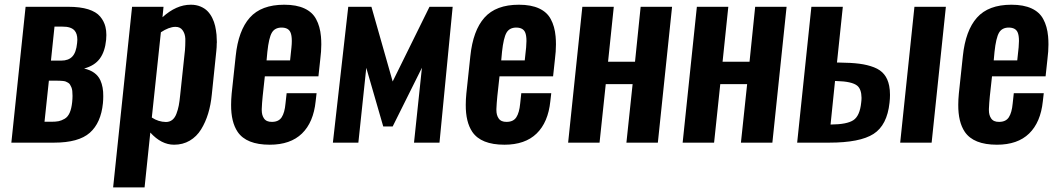

<svg xmlns="http://www.w3.org/2000/svg" viewBox="-20 -607 4505 817"><path d="M28.3 0 88.9 -578.1H270.5Q321.3 -578.1 355.5 -567.4Q389.6 -556.6 406.2 -536.6Q422.9 -516.6 428.7 -492.7Q432.6 -477.1 432.6 -458Q432.6 -448.2 431.6 -437.5Q426.8 -387.7 404.8 -357.7Q382.8 -327.6 337.9 -315.4Q389.6 -303.7 407.2 -265.1Q419.9 -236.8 419.4 -197.8Q419.4 -183.6 418 -168Q409.7 -84 362.1 -42Q314.5 0 210 0ZM169.4 -88.9H198.7Q217.3 -88.9 229.5 -91.3Q241.7 -93.8 255.1 -101.6Q268.6 -109.4 276.4 -127Q284.2 -144.5 287.1 -172.4Q288.6 -187 288.6 -199Q288.6 -210.9 287.6 -220Q286.6 -229 283.7 -235.8Q280.8 -242.7 277.8 -247.3Q274.9 -252 269.5 -255.1Q264.2 -258.3 259.8 -260Q255.4 -261.7 247.8 -262.5Q240.2 -263.2 234.9 -263.4Q229.5 -263.7 220.7 -263.7H188ZM196.8 -349.1H240.7Q271.5 -349.1 287.8 -366.5Q304.2 -383.8 308.1 -423.8Q309.1 -431.6 309.1 -438Q309.1 -463.9 296.9 -477.5Q281.7 -494.1 245.6 -493.7H211.9Z M461.4 190.4 542 -578.1H675.8L671.4 -533.7Q730 -586.9 791.5 -586.9Q792 -586.9 792.5 -586.9Q814.9 -586.9 833 -579.3Q851.1 -571.8 863 -559.6Q875 -547.4 883.3 -530.5Q891.6 -513.7 895.5 -496.3Q899.4 -479 901.4 -459Q902.8 -441.4 902.8 -426.8Q902.3 -424.8 902.3 -422.4Q902.3 -405.8 900.4 -389.2L881.3 -205.1Q877 -160.6 865.7 -123.8Q854.5 -86.9 835.7 -56.4Q816.9 -25.9 787.4 -8.5Q757.8 8.8 720.7 8.8Q666.5 8.8 619.6 -43L595.2 190.4ZM686 -87.9Q701.7 -87.9 712.9 -96.7Q724.1 -105.5 730.7 -122.8Q737.3 -140.1 740.7 -158Q744.1 -175.8 746.6 -201.7L767.1 -394Q768.6 -413.1 768.6 -430.2Q768.6 -436.5 768.6 -442.4Q767.6 -463.9 756.8 -478.5Q746.6 -492.7 727.1 -492.7Q726.6 -492.7 725.6 -492.7Q698.7 -492.2 664.6 -469.7L626 -106.9Q653.8 -88.4 686 -87.9Z M1127.9 8.8Q1028.3 8.8 991.2 -45.9Q962.9 -87.9 963.4 -161.1Q963.4 -183.6 965.8 -209L982.9 -368.2Q994.1 -477.1 1043 -532Q1091.8 -586.9 1189.5 -586.9Q1241.7 -586.9 1275.6 -571Q1309.6 -555.2 1325.2 -525.4Q1341.8 -495.1 1345.7 -452.1Q1347.2 -436 1347.2 -418Q1347.2 -388.7 1342.8 -354.5L1335 -282.2H1106.9L1097.7 -197.3Q1094.7 -168 1093.8 -143.6Q1093.8 -141.1 1093.8 -138.2Q1093.8 -117.2 1103 -103.5Q1113.3 -87.9 1137.2 -88.4Q1166 -88.4 1178.7 -108.2Q1191.4 -127.9 1194.8 -166L1199.7 -210.4H1327.1L1323.2 -176.3Q1314 -86.4 1264.9 -38.8Q1215.8 8.8 1127.9 8.8ZM1114.3 -350.1H1214.4L1220.2 -405.3Q1221.7 -420.4 1221.7 -432.6Q1221.7 -457 1215.8 -469.7Q1207 -489.3 1178.7 -489.7Q1149.4 -489.7 1136.7 -467.8Q1124 -445.8 1117.7 -386.7Z M1396.5 0 1461.9 -578.1H1560.5L1650.9 -260.3L1807.6 -578.1H1906.2L1850.1 0H1741.7L1775.4 -318.8L1650.9 -68.8H1610.8L1538.6 -318.4L1504.9 0Z M2126.5 8.8Q2026.9 8.8 1989.7 -45.9Q1961.4 -87.9 1961.9 -161.1Q1961.9 -183.6 1964.4 -209L1981.4 -368.2Q1992.7 -477.1 2041.5 -532Q2090.3 -586.9 2188 -586.9Q2240.2 -586.9 2274.2 -571Q2308.1 -555.2 2323.7 -525.4Q2340.3 -495.1 2344.2 -452.1Q2345.7 -436 2345.7 -418Q2345.7 -388.7 2341.3 -354.5L2333.5 -282.2H2105.5L2096.2 -197.3Q2093.3 -168 2092.3 -143.6Q2092.3 -141.1 2092.3 -138.2Q2092.3 -117.2 2101.6 -103.5Q2111.8 -87.9 2135.7 -88.4Q2164.6 -88.4 2177.2 -108.2Q2189.9 -127.9 2193.4 -166L2198.2 -210.4H2325.7L2321.8 -176.3Q2312.5 -86.4 2263.4 -38.8Q2214.4 8.8 2126.5 8.8ZM2112.8 -350.1H2212.9L2218.8 -405.3Q2220.2 -420.4 2220.2 -432.6Q2220.2 -457 2214.4 -469.7Q2205.6 -489.3 2177.2 -489.7Q2147.9 -489.7 2135.3 -467.8Q2122.6 -445.8 2116.2 -386.7Z M2397.5 0 2458 -578.1H2591.8L2567.4 -344.2H2682.1L2706.1 -578.1H2839.8L2779.3 0H2645.5L2671.9 -249H2557.6L2531.2 0Z M2884.8 0 2945.3 -578.1H3079.1L3054.7 -344.2H3169.4L3193.4 -578.1H3327.1L3266.6 0H3132.8L3159.2 -249H3044.9L3018.6 0Z M3372.1 0 3432.6 -578.1H3566.4L3541.5 -340.8H3551.3Q3601.6 -340.3 3636.2 -335.9Q3670.9 -331.5 3699 -320.6Q3727.1 -309.6 3742.2 -290.5Q3757.8 -271.5 3763.7 -241.7Q3767.1 -224.6 3767.1 -203.1Q3767.1 -187.5 3765.1 -169.9Q3754.9 -74.2 3697 -37.1Q3639.2 0 3508.3 0ZM3514.2 -77.1H3515.6Q3584 -77.6 3611.3 -95.7Q3638.7 -113.8 3644.5 -169.9Q3646 -181.2 3646 -190.9Q3645.5 -227.5 3627.9 -242.2Q3605.5 -260.7 3538.6 -262.2H3533.2ZM3810.5 0 3871.1 -578.1H4004.9L3944.3 0Z M4222.2 8.8Q4122.6 8.8 4085.4 -45.9Q4057.1 -87.9 4057.6 -161.1Q4057.6 -183.6 4060.1 -209L4077.1 -368.2Q4088.4 -477.1 4137.2 -532Q4186 -586.9 4283.7 -586.9Q4335.9 -586.9 4369.9 -571Q4403.8 -555.2 4419.4 -525.4Q4436 -495.1 4439.9 -452.1Q4441.4 -436 4441.4 -418Q4441.4 -388.7 4437 -354.5L4429.2 -282.2H4201.2L4191.9 -197.3Q4189 -168 4188 -143.6Q4188 -141.1 4188 -138.2Q4188 -117.2 4197.3 -103.5Q4207.5 -87.9 4231.4 -88.4Q4260.3 -88.4 4272.9 -108.2Q4285.6 -127.9 4289.1 -166L4293.9 -210.4H4421.4L4417.5 -176.3Q4408.2 -86.4 4359.1 -38.8Q4310.1 8.8 4222.2 8.8ZM4208.5 -350.1H4308.6L4314.5 -405.3Q4315.9 -420.4 4315.9 -432.6Q4315.9 -457 4310.1 -469.7Q4301.3 -489.3 4272.9 -489.7Q4243.7 -489.7 4231 -467.8Q4218.3 -445.8 4211.9 -386.7Z"/></svg>

Font: Oswald
Style: Medium
Weight: 500
Designer: Vernon Adams
Foundry: Vernon Adams
Version: 3.0; ttfautohint (v0.94.23-7a4d-dirty) -l 8 -r 50 -G 150 -x 